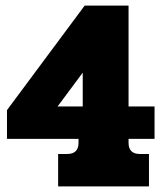

<svg xmlns="http://www.w3.org/2000/svg" viewBox="-20 -667 578 687"><path d="M188 -116H220Q261 -116 261 -156V-170H5V-273L283 -647H440V-286H533V-170H440V-156Q440 -116 481 -116H513V0H188ZM276 -286V-407L186 -286Z"/></svg>

Font: Pridi
Style: Bold
Weight: 700
Designer: Katatrad Team
Foundry: CadsonDemak
Version: Version 1.001